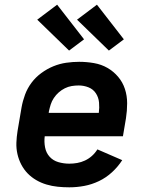

<svg xmlns="http://www.w3.org/2000/svg" viewBox="-20 -792 640 820"><path d="M276 8Q251 8 226.5 5.5Q202 3 178.5 -4Q155 -11 134.5 -23Q114 -35 98 -51.5Q82 -68 71 -89Q60 -110 54.5 -134Q49 -158 50 -183Q51 -208 55 -233L72 -333Q77 -361 87 -388Q97 -415 114.5 -438.5Q132 -462 156.5 -480Q181 -498 208 -509Q235 -520 263 -524Q291 -528 318 -528Q350 -528 381.5 -522.5Q413 -517 439 -502Q465 -487 484.5 -464Q504 -441 513.5 -412Q523 -383 523 -351Q523 -319 518 -287L505 -210H171Q168 -186 172.5 -162.5Q177 -139 192 -122.5Q207 -106 229.5 -99.5Q252 -93 276 -93Q293 -93 310 -96Q327 -99 343 -106.5Q359 -114 372.5 -126Q386 -138 396 -154L502 -108Q484 -80 458.5 -56.5Q433 -33 402.5 -18.5Q372 -4 340 2Q308 8 276 8ZM402 -310Q405 -332 403 -354Q401 -376 389.5 -393.5Q378 -411 358 -419Q338 -427 316 -427Q301 -427 286 -424.5Q271 -422 257 -415Q243 -408 231 -397.5Q219 -387 210 -373.5Q201 -360 196.5 -345.5Q192 -331 189 -317L188 -310ZM445 -576 309 -708 394 -772 509 -624ZM275 -576 139 -708 224 -772 339 -624Z"/></svg>

Font: Zed Sans Extended
Style: Bold Italic
Weight: 700
Width: 7
Italic angle: -9°
Designer: Belleve Invis
Foundry: Belleve Invis
Version: Version 1.0.0; ttfautohint (v1.8.4)